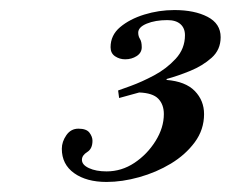

<svg xmlns="http://www.w3.org/2000/svg" viewBox="-20 -706 459 382"><path d="M192 -344Q152 -344 127.5 -361.5Q103 -379 103 -410Q103 -424 112 -437Q121 -450 136 -450Q152 -450 158 -442Q164 -434 164 -426Q164 -410 153.5 -403.5Q143 -397 143 -388Q143 -378 157 -371.5Q171 -365 192 -365Q222 -365 247.5 -382Q273 -399 289.5 -425.5Q306 -452 306 -479Q306 -498 295 -509.5Q284 -521 257 -522L217 -511L215 -526L240 -535Q262 -543 286.5 -556Q311 -569 329.5 -589Q348 -609 348 -636Q348 -650 339 -658Q330 -666 313 -666Q289 -666 272 -659Q255 -652 255 -641Q255 -634 258.5 -628.5Q262 -623 262 -612Q262 -601 252 -594.5Q242 -588 229 -588Q218 -588 209 -594Q200 -600 200 -612Q200 -636 219 -652Q238 -668 267 -677Q296 -686 327 -686Q367 -686 393 -672.5Q419 -659 419 -632Q419 -607 401 -591Q383 -575 358.5 -565Q334 -555 312 -549L311 -547Q349 -544 367.5 -525Q386 -506 386 -479Q386 -448 367.5 -423Q349 -398 320 -380.5Q291 -363 257 -353.5Q223 -344 192 -344Z"/></svg>

Font: Ibarra Real Nova Medium
Style: Italic
Weight: 500
Italic angle: -22°
Designer: Jose Maria Ribagorda & Octavio Pardo
Foundry: Octavio Pardo
Version: Version 2.000